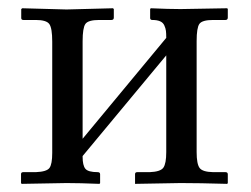

<svg xmlns="http://www.w3.org/2000/svg" viewBox="-20 -451 617 472"><path d="M143.6 -427.7 257.8 -430.7 259.8 -428.7V-407.7Q259.8 -401.9 253.9 -401.9H223.6Q196.8 -401.9 189.9 -392.1Q183.1 -382.3 183.1 -349.6V-109.9L388.7 -357.9Q388.7 -369.1 387.9 -375.2Q387.2 -381.3 384 -388.4Q380.9 -395.5 373.5 -398.7Q366.2 -401.9 354.5 -401.9Q349.1 -401.9 349.1 -406.7V-428.7L350.6 -430.7Q395 -428.7 423.8 -428.7L538.6 -430.7L540 -428.7V-407.7Q540 -401.9 534.2 -401.9H503.9Q477.1 -401.9 470.2 -392.3Q463.4 -382.8 463.4 -350.1V-77.1Q463.4 -47.9 470.7 -38.1Q478 -28.3 503.9 -27.8H534.2Q540 -27.8 540 -22.5V-1L538.6 1Q468.8 -1 423.8 -1L312 1V-1V-22.9Q312 -27.8 317.4 -27.8H348.1Q374.5 -28.8 381.6 -38.8Q388.7 -48.8 388.7 -77.1V-314.9L183.1 -67.4V-65.4Q183.1 -44.4 189.9 -36.1Q196.8 -27.8 220.2 -27.8Q226.1 -27.8 226.1 -22.5V-1L224.6 1Q175.3 -1 143.6 -1L33.2 1L31.7 -1V-22.9Q31.7 -27.8 37.1 -27.8H67.9Q94.7 -28.8 101.6 -38.1Q108.4 -47.4 108.4 -75.2V-348.6Q108.4 -381.8 101.3 -391.8Q94.2 -401.9 67.9 -401.9H37.6Q32.2 -401.9 32.2 -406.7V-428.7L34.7 -430.7Z"/></svg>

Font: Libertinage
Style: f
Weight: 400
Designer: OSP
Foundry: OSP
Version: Version 1.0; 2008; OFL relea